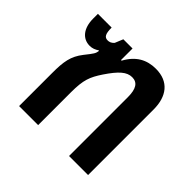

<svg xmlns="http://www.w3.org/2000/svg" viewBox="-139 -714 870 870"><g transform="rotate(45 296.5 -279.0)"><path d="M82 0H204V-211C204 -290 216 -319 249 -369C290 -430 318 -455 352 -455C386 -455 402 -430 402 -377V0H524V-420C524 -503 484 -558 401 -558C343 -558 297 -533 265 -474H261V-548H202L186 -509C176 -497 165 -494 155 -494C135 -494 127 -508 127 -548H39V-518C39 -455 70 -419 115 -419C132 -419 146 -425 159 -434L161 -432C159 -415 155 -409 124 -370C88 -324 82 -284 82 -212Z"/></g></svg>

Font: Noto Sans Thai SemCond SemBd
Style: Regular
Weight: 600
Width: 4
Designer: Monotype Design Team
Foundry: Monotype Imaging Inc.
Version: Version 2.002